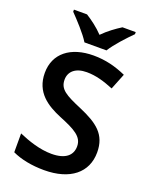

<svg xmlns="http://www.w3.org/2000/svg" viewBox="-171 -1029 892 1130"><g transform="rotate(20 275.0 -464.0)"><path d="M215 -778H353C380 -823 441 -888 478 -925V-938H395C360 -916 318 -886 283 -850C249 -886 208 -916 173 -938H91V-925C127 -888 188 -823 215 -778ZM507 -195C507 -307 441 -356 324 -406C223 -449 180 -472 180 -532C180 -583 218 -618 289 -618C346 -618 399 -602 458 -578L498 -678C433 -707 368 -724 293 -724C150 -724 57 -652 57 -530C57 -408 143 -354 232 -317C333 -276 384 -248 384 -188C384 -132 344 -95 256 -95C183 -95 108 -121 48 -147V-29C101 -4 171 10 248 10C411 10 507 -68 507 -195Z"/></g></svg>

Font: Noto Sans New Tai Lue Semibold
Style: Regular
Weight: 600
Designer: Monotype Design Team
Foundry: Monotype Imaging Inc.
Version: Version 2.004